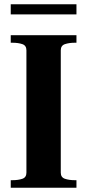

<svg xmlns="http://www.w3.org/2000/svg" viewBox="-20 -874 406 894"><path d="M103 -70V-640Q103 -662 84 -668.5Q65 -675 38 -675H30V-710H336V-675H328Q302 -675 282.5 -668.5Q263 -662 263 -640V-70Q263 -48 282.5 -41.5Q302 -35 328 -35H336V0H30V-35H38Q65 -35 84 -41.5Q103 -48 103 -70ZM30 -854H336V-807H30Z"/></svg>

Font: Roboto Serif 144pt SemiBold
Style: Regular
Weight: 600
Version: Version 1.008